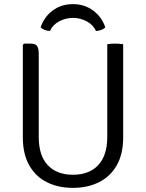

<svg xmlns="http://www.w3.org/2000/svg" viewBox="-20 -897 706 929"><path d="M576 -233Q576 -151.5 544.8 -97Q513.5 -42.5 458.5 -15.2Q403.5 12 332.5 12Q262 12 207.2 -15.2Q152.5 -42.5 121.5 -97Q90.5 -151.5 90.5 -233V-680L96.5 -686H127.5Q152.5 -686 160 -673.5Q167.5 -661 167.5 -636.5V-234Q167.5 -144.5 211 -98Q254.5 -51.5 333 -51.5Q411.5 -51.5 455.2 -98Q499 -144.5 499 -234V-683Q506.5 -684.5 516.5 -685.2Q526.5 -686 536.5 -686Q547 -686 557.2 -685.2Q567.5 -684.5 576 -683ZM489.5 -764.5Q481 -756 468.8 -751.8Q456.5 -747.5 444.5 -747Q431 -777 399.5 -793.8Q368 -810.5 333 -810.5Q298 -810.5 266.5 -793.8Q235 -777 221.5 -747Q209.5 -747.5 197.2 -751.8Q185 -756 176.5 -764.5Q193.5 -815.5 235 -846.2Q276.5 -877 333 -877Q388.5 -877 430.5 -846.2Q472.5 -815.5 489.5 -764.5Z"/></svg>

Font: Signika Light
Style: Regular
Weight: 300
Designer: Anna Giedry
Foundry: Anna Giedry
Version: Version 2.000